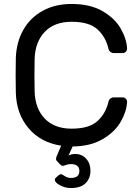

<svg xmlns="http://www.w3.org/2000/svg" viewBox="-20 -730 707 970"><path d="M342 -80Q430 -80 472 -118Q514 -156 528 -216Q530 -226 537.5 -232Q545 -238 554 -238H600Q609 -238 615.5 -231.5Q622 -225 622 -216Q620 -168 590.5 -116Q561 -64 499.5 -27.5Q438 9 347 10L326 56Q339 48 361 48Q394 48 415.5 72Q437 96 437 132Q437 171 412.5 195.5Q388 220 338 220Q309 220 283 206Q257 192 257 178Q257 173 261 169L275 156Q283 150 288 150Q293 150 307 159.5Q321 169 338 169Q381 169 381 134Q381 99 338 99Q325 99 313 103.5Q301 108 297 108Q291 108 284 101L267 83Q263 79 263 73Q263 65 269 53L289 6Q185 -10 124 -82.5Q63 -155 60 -261Q59 -291 59 -350Q59 -409 60 -439Q63 -517 97.5 -578.5Q132 -640 195 -675Q258 -710 342 -710Q435 -710 497.5 -674Q560 -638 590 -585.5Q620 -533 622 -484Q622 -475 615.5 -468.5Q609 -462 600 -462H554Q545 -462 537.5 -468Q530 -474 528 -484Q514 -544 472 -582Q430 -620 342 -620Q255 -620 206.5 -569.5Q158 -519 155 -434Q154 -404 154 -350Q154 -296 155 -266Q158 -181 206.5 -130.5Q255 -80 342 -80Z"/></svg>

Font: Contemporary
Style: Regular
Weight: 400
Designer: Victor Tran
Foundry: Victor Tran
Version: Version 1.100